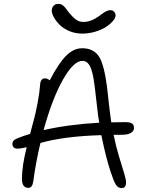

<svg xmlns="http://www.w3.org/2000/svg" viewBox="-20 -936 753 987"><path d="M402.8 -763.2Q367.7 -763.2 336.9 -776.1Q306.2 -789.1 287.1 -808.1Q268.1 -827.1 257.1 -846.7Q246.1 -866.2 246.1 -880.9Q246.1 -896 255.1 -906Q264.2 -916 279.8 -916Q287.1 -916 293.2 -914.1Q299.3 -912.1 305.4 -906.5Q311.5 -900.9 314.5 -897.7Q317.4 -894.5 324.2 -885Q331.1 -875.5 333 -873Q352.1 -849.6 369.4 -836.4Q386.7 -823.2 408.2 -823.2Q447.3 -823.2 488.8 -853Q491.2 -855 498.8 -860.4Q506.3 -865.7 509.3 -867.9Q512.2 -870.1 518.3 -874Q524.4 -877.9 528.3 -879.4Q532.2 -880.9 537.4 -882.3Q542.5 -883.8 546.9 -883.8Q559.6 -883.8 566.9 -875.5Q574.2 -867.2 574.2 -856Q574.2 -843.8 560.5 -827.9Q546.9 -812 524.9 -797.6Q502.9 -783.2 470 -773.2Q437 -763.2 402.8 -763.2ZM69.8 -171.9Q57.1 -171.9 50.5 -178.5Q43.9 -185.1 43.9 -195.8Q43.9 -206.1 49.8 -212.9Q55.7 -219.7 71.8 -226.1Q101.6 -237.8 134.8 -248Q150.4 -306.2 157.5 -333.5Q164.6 -360.8 173.8 -409.7Q183.1 -458.5 186 -498Q187.5 -533.2 210.9 -533.2Q224.1 -533.2 235.8 -522.9Q280.3 -609.4 319.1 -648.7Q357.9 -688 402.8 -688Q462.4 -688 490.2 -643.1Q515.1 -602.5 529.8 -492.2Q533.7 -460 543 -375Q547.9 -335 551.8 -307.1Q574.7 -308.1 623 -308.1Q649.4 -308.1 659.2 -301Q668.9 -293.9 668.9 -277.8Q668.9 -262.7 653.1 -252.9Q637.2 -243.2 606.9 -243.2H564Q575.7 -184.6 592.3 -129.9Q608.9 -75.2 618.4 -44.7Q627.9 -14.2 627.9 2.9Q627.9 30.8 605 30.8Q586.4 30.8 575.2 12.7Q564 -5.4 547.9 -55.2Q523.4 -129.9 501 -241.2Q310.5 -235.8 188 -201.2Q166 -112.3 150.9 -2.9Q146 29.8 126 29.8Q92.8 29.8 92.8 -17.1Q92.8 -82.5 117.2 -179.2Q86.9 -171.9 69.8 -171.9ZM402.8 -623Q358.4 -623 303.5 -526.1Q248.5 -429.2 204.1 -267.1Q328.1 -295.9 490.2 -305.2Q483.4 -343.3 481 -370.1Q465.3 -515.6 457 -552.2Q444.3 -609.4 419.4 -620.1Q412.1 -623 402.8 -623Z"/></svg>

Font: Shantell Sans Bouncy
Style: Regular
Weight: 300
Designer: Stephen Nixon, Anya Danilova, Shantell Martin
Foundry: Arrow Type
Version: Version 1.006;[9816181b4]